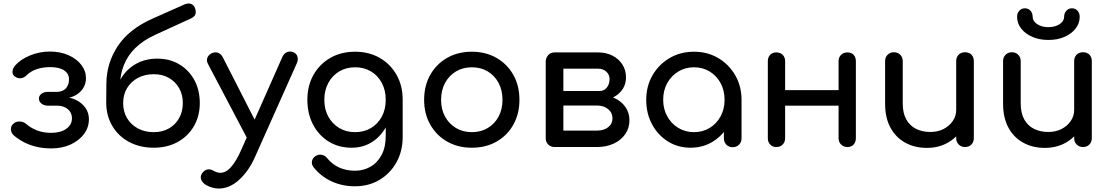

<svg xmlns="http://www.w3.org/2000/svg" viewBox="-20 -850 6422 1110"><path d="M277 8Q229 8 188.5 -2Q148 -12 115.5 -29.5Q83 -47 59 -68Q43 -83 43 -103.5Q43 -124 60 -137Q75 -149 96.5 -147.5Q118 -146 133 -132Q157 -111 193 -96.5Q229 -82 276 -82Q331 -82 363.5 -105.5Q396 -129 396 -166Q396 -199 372.5 -218.5Q349 -238 314 -239H257Q235 -239 220 -251Q205 -263 205 -280Q205 -297 220 -308Q235 -319 257 -319H313Q346 -321 362.5 -341Q379 -361 379 -391Q379 -424 351 -443Q323 -462 270 -462Q227 -462 192 -450Q157 -438 134 -415Q118 -399 99.5 -397.5Q81 -396 64 -409Q51 -419 52.5 -438Q54 -457 69 -473Q101 -508 155 -530Q209 -552 268 -552Q329 -552 376 -531Q423 -510 450 -475Q477 -440 477 -398Q477 -363 458.5 -336.5Q440 -310 409.5 -295.5Q379 -281 342 -281V-289Q385 -289 419.5 -272Q454 -255 474 -226.5Q494 -198 494 -161Q494 -113 465.5 -75Q437 -37 388 -14.5Q339 8 277 8Z M869 4Q789 4 727 -29Q665 -62 630 -120.5Q595 -179 594 -254H643Q643 -330 674.5 -387.5Q706 -445 761.5 -478Q817 -511 889 -511Q961 -511 1016.5 -478Q1072 -445 1103.5 -387.5Q1135 -330 1135 -254Q1135 -179 1101 -120.5Q1067 -62 1007 -29Q947 4 869 4ZM869 -86Q919 -86 956.5 -107.5Q994 -129 1015.5 -167Q1037 -205 1037 -254Q1037 -303 1015.5 -340.5Q994 -378 956.5 -399.5Q919 -421 869 -421Q817 -421 777 -399.5Q737 -378 714.5 -340.5Q692 -303 692 -254Q692 -205 714.5 -167Q737 -129 777 -107.5Q817 -86 869 -86ZM594 -254 595 -367Q596 -485 660.5 -583Q725 -681 861 -742L1048 -825Q1068 -833 1084 -827.5Q1100 -822 1107 -804Q1114 -785 1110.5 -769.5Q1107 -754 1081 -742L878 -649Q808 -617 763 -573Q718 -529 696.5 -474.5Q675 -420 673 -357L671 -254Z M1245 240Q1227 240 1208.5 235Q1190 230 1172 220Q1150 207 1143 188Q1136 169 1149 151Q1161 134 1178 130Q1195 126 1214 137Q1225 143 1234.5 146Q1244 149 1254 149Q1286 149 1315.5 116Q1345 83 1374 18L1613 -522Q1622 -542 1640.5 -549Q1659 -556 1678 -547Q1695 -540 1700 -521.5Q1705 -503 1695 -482L1454 58Q1418 139 1362.5 189.5Q1307 240 1245 240ZM1473 -22Q1454 -14 1437.5 -20.5Q1421 -27 1411 -46L1182 -481Q1172 -500 1179.5 -517.5Q1187 -535 1206 -543Q1225 -551 1241.5 -544.5Q1258 -538 1268 -519L1488 -88Q1498 -69 1495 -49.5Q1492 -30 1473 -22Z M2013 4Q1938 4 1880.5 -31.5Q1823 -67 1790 -129.5Q1757 -192 1757 -273Q1757 -355 1792.5 -417.5Q1828 -480 1890 -515.5Q1952 -551 2033 -551Q2113 -551 2175 -515.5Q2237 -480 2272.5 -417.5Q2308 -355 2308 -273H2249Q2249 -192 2218.5 -129.5Q2188 -67 2135 -31.5Q2082 4 2013 4ZM2031 227Q1960 227 1898 199Q1836 171 1793 117Q1780 100 1783.5 82Q1787 64 1803 53Q1821 41 1840.5 45Q1860 49 1872 65Q1899 99 1940 118Q1981 137 2033 137Q2081 137 2121.5 114Q2162 91 2186 46Q2210 1 2210 -64V-206L2243 -294L2308 -273V-57Q2308 22 2273 86.5Q2238 151 2175.5 189Q2113 227 2031 227ZM2033 -86Q2085 -86 2125 -110Q2165 -134 2187.5 -176Q2210 -218 2210 -273Q2210 -328 2187.5 -370.5Q2165 -413 2125 -437Q2085 -461 2033 -461Q1981 -461 1941 -437Q1901 -413 1878 -370.5Q1855 -328 1855 -273Q1855 -218 1878 -176Q1901 -134 1941 -110Q1981 -86 2033 -86Z M2708 4Q2627 4 2565 -31.5Q2503 -67 2467.5 -129.5Q2432 -192 2432 -273Q2432 -355 2467.5 -417.5Q2503 -480 2565 -515.5Q2627 -551 2708 -551Q2788 -551 2850 -515.5Q2912 -480 2947.5 -417.5Q2983 -355 2983 -273Q2983 -192 2948 -129.5Q2913 -67 2851 -31.5Q2789 4 2708 4ZM2708 -86Q2760 -86 2800 -110Q2840 -134 2862.5 -176Q2885 -218 2885 -273Q2885 -328 2862.5 -370.5Q2840 -413 2800 -437Q2760 -461 2708 -461Q2656 -461 2616 -437Q2576 -413 2553 -370.5Q2530 -328 2530 -273Q2530 -218 2553 -176Q2576 -134 2616 -110Q2656 -86 2708 -86Z M3186 0Q3164 0 3149.5 -14.5Q3135 -29 3135 -51V-497Q3137 -519 3151 -533Q3165 -547 3186 -547Q3209 -547 3223 -533Q3237 -519 3237 -496V-324H3431V-304Q3486 -304 3528.5 -285Q3571 -266 3595 -232.5Q3619 -199 3619 -155Q3619 -110 3595 -75Q3571 -40 3528.5 -20Q3486 0 3431 0ZM3237 -95H3431Q3471 -95 3496 -114.5Q3521 -134 3521 -165Q3521 -198 3496 -219Q3471 -240 3431 -240H3237ZM3352 -270V-324H3447Q3472 -324 3488 -343.5Q3504 -363 3504 -393Q3504 -419 3485 -436Q3466 -453 3437 -453H3187V-547H3437Q3484 -547 3520.5 -528.5Q3557 -510 3578 -477.5Q3599 -445 3599 -403Q3599 -345 3555.5 -307.5Q3512 -270 3447 -270Z M3972 4Q3899 4 3841 -32.5Q3783 -69 3749.5 -131.5Q3716 -194 3716 -273Q3716 -352 3752.5 -415Q3789 -478 3851.5 -514.5Q3914 -551 3992 -551Q4070 -551 4132 -514.5Q4194 -478 4230.5 -415Q4267 -352 4267 -273H4228Q4228 -194 4194.5 -131.5Q4161 -69 4103 -32.5Q4045 4 3972 4ZM3992 -86Q4043 -86 4083 -110.5Q4123 -135 4146 -177.5Q4169 -220 4169 -273Q4169 -327 4146 -369.5Q4123 -412 4083 -436.5Q4043 -461 3992 -461Q3942 -461 3901.5 -436.5Q3861 -412 3837.5 -369.5Q3814 -327 3814 -273Q3814 -220 3837.5 -177.5Q3861 -135 3901.5 -110.5Q3942 -86 3992 -86ZM4216 1Q4194 1 4179.5 -13.5Q4165 -28 4165 -50V-203L4184 -309L4267 -273V-50Q4267 -28 4252.5 -13.5Q4238 1 4216 1Z M4879 0Q4857 0 4842.5 -14.5Q4828 -29 4828 -51V-496Q4828 -519 4842.5 -533Q4857 -547 4879 -547Q4902 -547 4915 -533Q4928 -519 4928 -496V-51Q4928 -29 4915 -14.5Q4902 0 4879 0ZM4468 0Q4446 0 4432.5 -14.5Q4419 -29 4419 -51V-496Q4419 -519 4432.5 -533Q4446 -547 4468 -547Q4491 -547 4505 -533Q4519 -519 4519 -496V-51Q4519 -29 4505 -14.5Q4491 0 4468 0ZM4506 -239V-329H4857V-239Z M5338 5Q5269 5 5214.5 -24.5Q5160 -54 5128.5 -111Q5097 -168 5097 -251V-497Q5097 -519 5111.5 -533.5Q5126 -548 5148 -548Q5170 -548 5184.5 -533.5Q5199 -519 5199 -497V-251Q5199 -195 5220 -158.5Q5241 -122 5277 -104.5Q5313 -87 5358 -87Q5401 -87 5434.5 -104Q5468 -121 5488 -150Q5508 -179 5508 -215H5571Q5571 -153 5540.5 -103Q5510 -53 5457.5 -24Q5405 5 5338 5ZM5559 0Q5537 0 5522.5 -14.5Q5508 -29 5508 -51V-497Q5508 -520 5522.5 -534Q5537 -548 5559 -548Q5582 -548 5596 -534Q5610 -520 5610 -497V-51Q5610 -29 5596 -14.5Q5582 0 5559 0Z M6020 5Q5951 5 5896.5 -24.5Q5842 -54 5810.5 -111Q5779 -168 5779 -251V-497Q5779 -519 5793.5 -533.5Q5808 -548 5830 -548Q5852 -548 5866.5 -533.5Q5881 -519 5881 -497V-251Q5881 -195 5902 -158.5Q5923 -122 5959 -104.5Q5995 -87 6040 -87Q6083 -87 6116.5 -104Q6150 -121 6170 -150Q6190 -179 6190 -215H6253Q6253 -153 6222.5 -103Q6192 -53 6139.5 -24Q6087 5 6020 5ZM6241 0Q6219 0 6204.5 -14.5Q6190 -29 6190 -51V-497Q6190 -520 6204.5 -534Q6219 -548 6241 -548Q6264 -548 6278 -534Q6292 -520 6292 -497V-51Q6292 -29 6278 -14.5Q6264 0 6241 0ZM6041 -619Q5990 -619 5949 -636.5Q5908 -654 5884 -684.5Q5860 -715 5860 -753Q5860 -774 5873 -788Q5886 -802 5905 -802Q5925 -802 5937.5 -788Q5950 -774 5950 -753Q5950 -728 5976 -710.5Q6002 -693 6041 -693Q6080 -693 6106 -710.5Q6132 -728 6132 -753Q6132 -774 6145 -788Q6158 -802 6177 -802Q6197 -802 6209.5 -788Q6222 -774 6222 -753Q6222 -715 6198 -684.5Q6174 -654 6133.5 -636.5Q6093 -619 6041 -619Z"/></svg>

Font: Comfortaa
Style: Bold
Weight: 700
Designer: Johan Aakerlund
Foundry: Johan Aakerlund
Version: Version 3.104; ttfautohint (v1.8.1.43-b0c9)